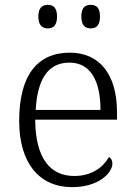

<svg xmlns="http://www.w3.org/2000/svg" viewBox="-20 -761 554 791"><path d="M354 -644C376 -644 392 -656 392 -693C392 -730 376 -741 354 -741C331 -741 315 -730 315 -693C315 -656 331 -644 354 -644ZM177 -644C199 -644 215 -656 215 -693C215 -730 199 -741 177 -741C155 -741 138 -730 138 -693C138 -656 155 -644 177 -644ZM277 10C388 10 443 -50 443 -87C443 -101 437 -110 429 -114C405 -72 358 -36 286 -36C186 -36 126 -110 125 -268H462V-299C462 -457 388 -544 268 -544C134 -544 59 -451 59 -263C59 -89 142 10 277 10ZM394 -308H127C134 -431 175 -503 266 -503C355 -503 394 -425 394 -308Z"/></svg>

Font: Noto Serif Tamil Light
Style: Italic
Weight: 300
Italic angle: -12°
Designer: Indian Type Foundry, Tom Grace, and the Monotype Design Team
Foundry: Monotype Imaging Inc.
Version: Version 2.003